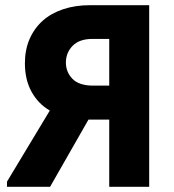

<svg xmlns="http://www.w3.org/2000/svg" viewBox="-20 -720 670 740"><path d="M7 -20 172 -294Q127 -320 101.5 -366.5Q76 -413 76 -476Q76 -528 94 -569.5Q112 -611 144.5 -640Q177 -669 223.5 -684.5Q270 -700 327 -700H555V0H401V-259H321L173 0H7ZM401 -390V-570H336Q286 -570 260 -543.5Q234 -517 234 -479Q234 -442 259.5 -416Q285 -390 339 -390Z"/></svg>

Font: Tilda Sans Extra Bold
Style: Regular
Weight: 800
Designer: ParaType Ltd
Foundry: ParaType Ltd
Version: Version 1.009